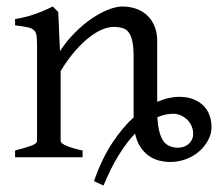

<svg xmlns="http://www.w3.org/2000/svg" viewBox="-20 -489 690 597"><path d="M518.6 -135.3Q495.1 -135.3 469.2 -124.5Q472.2 -74.7 486.8 -52.2Q501.5 -29.8 534.2 -29.8Q542 -29.8 550 -32.2Q558.1 -34.7 564.9 -40Q571.8 -45.4 576.2 -53.7Q580.6 -62 580.6 -73.2Q580.6 -85.4 575.7 -96.9Q570.8 -108.4 562.3 -116.7Q553.7 -125 542.5 -130.1Q531.2 -135.3 518.6 -135.3ZM468.8 -172.4Q488.3 -180.7 505.4 -184.3Q522.5 -188 535.6 -188Q562.5 -188 581.8 -180.2Q601.1 -172.4 613.5 -159.4Q626 -146.5 631.8 -129.6Q637.7 -112.8 637.7 -94.7Q637.7 -73.2 627.4 -53.7Q617.2 -34.2 599.9 -18.8Q582.5 -3.4 559.1 5.6Q535.6 14.6 509.3 14.6Q491.2 14.6 473.9 10Q456.5 5.4 441.9 -5.1Q427.2 -15.6 416.3 -32.5Q405.3 -49.3 399.9 -73.7Q374.5 -47.4 349.9 -7.8Q325.2 31.7 301.8 87.9L272 74.2Q297.9 2 330.1 -46.1Q362.3 -94.2 395.5 -124V-309.1Q395.5 -338.9 392.1 -357.4Q388.7 -376 381.3 -386.7Q374 -397.5 362.1 -401.4Q350.1 -405.3 333 -405.3Q317.9 -405.3 299.3 -397.9Q280.8 -390.6 259.5 -374.5Q238.3 -358.4 215.1 -332.3Q191.9 -306.2 168.5 -268.1V-50.8Q168.5 -43.5 186.8 -35.6Q205.1 -27.8 236.8 -21V0H26.9V-21Q59.1 -29.3 77.1 -35.9Q95.2 -42.5 95.2 -50.8V-347.2Q95.2 -366.2 93.8 -377.4Q92.3 -388.7 85.7 -395Q79.1 -401.4 65.4 -404.3Q51.8 -407.2 26.9 -410.2V-429.7Q60.1 -435.1 88.4 -445.1Q116.7 -455.1 144 -468.8L161.1 -451.7L166.5 -330.1Q188 -362.8 213.9 -388.4Q239.7 -414.1 266.1 -431.9Q292.5 -449.7 317.1 -459.2Q341.8 -468.8 360.8 -468.8Q381.8 -468.8 401.4 -462.4Q420.9 -456.1 435.8 -442.9Q450.7 -429.7 459.7 -409.4Q468.8 -389.2 468.8 -361.8Z"/></svg>

Font: Gentium Plus
Style: Regular
Weight: 400
Designer: J. Victor Gaultney, Annie Olsen, Iska Routamaa
Foundry: SIL International
Version: Version 1.510